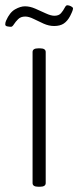

<svg xmlns="http://www.w3.org/2000/svg" viewBox="-34 -709 298 731"><path d="M112 2Q90 2 90 -12V-511Q90 -525 112 -525H118Q140 -525 140 -511V-12Q140 2 118 2ZM8 -607Q2 -607 -6 -608.5Q-14 -610 -14 -616Q-14 -623 -11 -630Q3 -662 23.5 -673.5Q44 -685 61 -685Q80 -685 100.5 -676Q121 -667 140.5 -658Q160 -649 173 -649Q190 -649 198.5 -659Q207 -669 212 -679Q217 -689 222 -689Q229 -689 236.5 -685Q244 -681 244 -677Q244 -674 242 -668Q240 -662 233 -648Q223 -629 209 -619.5Q195 -610 172 -610Q152 -610 132 -619Q112 -628 94 -637Q76 -646 62 -646Q45 -646 35 -636Q25 -626 19 -616.5Q13 -607 8 -607Z"/></svg>

Font: Asap Condensed ExtraLight
Style: Regular
Weight: 200
Width: 3
Designer: Pablo Cosgaya
Foundry: Omnibus-Type
Version: Version 3.001; ttfautohint (v1.8.4.7-5d5b)